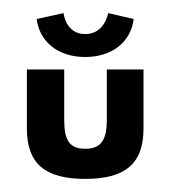

<svg xmlns="http://www.w3.org/2000/svg" viewBox="-20 -269 260 293"><path d="M21 -163V-73C21 -19 49 4 110 4C171 4 199 -19 199 -73V-163H143V-86C143 -55 134 -42 110 -42C86 -42 78 -55 78 -86V-163ZM145 -249C145 -249 140 -217 110 -217C80 -217 77 -249 77 -249L36 -240C40 -206 68 -182 110 -182C152 -182 180 -206 184 -240Z"/></svg>

Font: Hussar Tani
Style: Dwa
Weight: 700
Foundry: Cannot Into Space Fonts
Version: Version 0.92